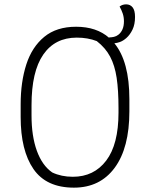

<svg xmlns="http://www.w3.org/2000/svg" viewBox="-20 -843 690 883"><path d="M330 -720Q424 -720 482 -669V-671Q493 -671 504 -673.5Q515 -676 524 -683Q536 -692 543 -707.5Q550 -723 550 -745Q550 -764 544.5 -780.5Q539 -797 530 -813Q543 -823 560 -823Q579 -823 590 -809Q601 -795 601 -765Q601 -731 589.5 -707Q578 -683 561 -668Q546 -655 532 -650Q518 -645 506 -644Q575 -560 575 -387V-331Q575 -163 507.5 -71.5Q440 20 320 20Q193 20 134 -65.5Q75 -151 75 -305V-363Q75 -466 101 -546.5Q127 -627 183.5 -673.5Q240 -720 330 -720ZM125 -312Q125 -217 149.5 -149.5Q174 -82 220 -50Q262 -30 315 -30Q412 -30 468.5 -104.5Q525 -179 525 -325V-345Q525 -428 516.5 -485Q508 -542 486.5 -582.5Q465 -623 425 -654Q384 -670 333 -670Q233 -670 179 -592Q125 -514 125 -359Z"/></svg>

Font: Recursive Sn Csl St Lt
Style: Regular
Weight: 300
Version: Version 1.079;hotconv 1.0.112;makeotfexe 2.5.65598; ttfautoh